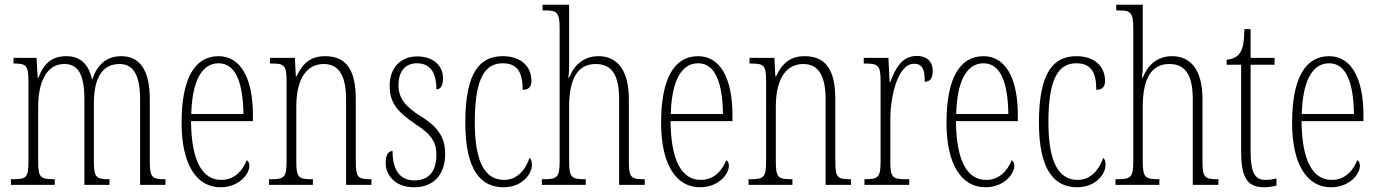

<svg xmlns="http://www.w3.org/2000/svg" viewBox="-20 -780 5814 810"><path d="M26 0H211V-24H209C150 -24 141 -31 141 -100V-330C141 -425 172 -510 251 -510C311 -510 336 -464 336 -360V0H442V-24H439C386 -24 376 -31 376 -100V-345C376 -434 402 -510 484 -510C547 -510 571 -456 571 -360V0H678V-24H676C623 -24 612 -30 612 -96V-361C612 -484 570 -543 492 -543C436 -543 392 -514 370 -446H368C353 -512 317 -543 260 -543C202 -543 165 -515 142 -452H139L134 -536H37V-512H39C93 -512 100 -503 100 -431V-101C100 -31 92 -24 36 -24H26Z M910 10C990 10 1032 -47 1032 -80C1032 -94 1027 -101 1021 -104C1004 -62 971 -21 913 -21C834 -21 787 -101 786 -269H1047V-294C1047 -449 996 -543 902 -543C802 -543 746 -450 746 -262C746 -88 808 10 910 10ZM1007 -299H787C790 -431 828 -513 902 -513C977 -513 1005 -426 1007 -299Z M1115 0H1300V-24H1294C1240 -24 1230 -31 1230 -99V-330C1230 -454 1278 -510 1346 -510C1415 -510 1440 -452 1440 -360V0H1547V-24H1543C1490 -24 1481 -31 1481 -100V-360C1481 -486 1441 -543 1351 -543C1289 -543 1256 -511 1231 -458H1228L1224 -536H1119V-512H1124C1179 -512 1189 -506 1189 -438V-100C1189 -31 1179 -24 1123 -24H1115Z M1727 10C1809 10 1858 -43 1858 -130C1858 -194 1834 -241 1756 -289C1690 -330 1661 -366 1661 -421C1661 -472 1684 -513 1739 -513C1794 -513 1821 -475 1821 -403C1840 -403 1849 -420 1849 -450C1849 -504 1807 -542 1740 -542C1669 -542 1624 -493 1624 -418C1624 -348 1653 -310 1736 -254C1805 -210 1821 -174 1821 -128C1821 -55 1788 -19 1728 -19C1665 -19 1636 -66 1636 -143C1620 -143 1607 -128 1607 -93C1607 -44 1644 10 1727 10Z M2104 10C2183 10 2224 -46 2224 -84C2224 -100 2221 -108 2214 -114C2199 -69 2165 -21 2107 -21C2027 -21 1983 -94 1983 -264C1983 -458 2030 -513 2101 -513C2164 -513 2185 -473 2185 -401C2207 -401 2222 -411 2222 -438C2222 -498 2180 -543 2101 -543C2007 -543 1943 -479 1943 -263C1943 -58 2011 10 2104 10Z M2266 0H2451V-24H2447C2392 -24 2381 -31 2381 -99V-330C2381 -451 2419 -510 2493 -510C2566 -510 2592 -456 2592 -360V0H2700V-24H2693C2642 -24 2633 -33 2633 -98V-361C2633 -483 2585 -543 2505 -543C2437 -543 2399 -499 2381 -452H2378C2380 -468 2381 -486 2381 -503V-760H2269V-736H2283C2329 -736 2341 -727 2341 -661V-100C2341 -31 2330 -24 2275 -24H2266Z M2933 10C3013 10 3055 -47 3055 -80C3055 -94 3050 -101 3044 -104C3027 -62 2994 -21 2936 -21C2857 -21 2810 -101 2809 -269H3070V-294C3070 -449 3019 -543 2925 -543C2825 -543 2769 -450 2769 -262C2769 -88 2831 10 2933 10ZM3030 -299H2810C2813 -431 2851 -513 2925 -513C3000 -513 3028 -426 3030 -299Z M3138 0H3323V-24H3317C3263 -24 3253 -31 3253 -99V-330C3253 -454 3301 -510 3369 -510C3438 -510 3463 -452 3463 -360V0H3570V-24H3566C3513 -24 3504 -31 3504 -100V-360C3504 -486 3464 -543 3374 -543C3312 -543 3279 -511 3254 -458H3251L3247 -536H3142V-512H3147C3202 -512 3212 -506 3212 -438V-100C3212 -31 3202 -24 3146 -24H3138Z M3627 0H3816V-24H3803C3746 -24 3736 -30 3736 -99V-274C3736 -379 3769 -511 3836 -511C3878 -511 3881 -476 3881 -435C3906 -435 3915 -454 3915 -480C3915 -517 3894 -544 3847 -544C3782 -544 3755 -485 3736 -434H3733L3728 -536H3624V-512H3627C3684 -512 3695 -506 3695 -437V-100C3695 -30 3684 -24 3629 -24H3627Z M4137 10C4217 10 4259 -47 4259 -80C4259 -94 4254 -101 4248 -104C4231 -62 4198 -21 4140 -21C4061 -21 4014 -101 4013 -269H4274V-294C4274 -449 4223 -543 4129 -543C4029 -543 3973 -450 3973 -262C3973 -88 4035 10 4137 10ZM4234 -299H4014C4017 -431 4055 -513 4129 -513C4204 -513 4232 -426 4234 -299Z M4524 10C4603 10 4644 -46 4644 -84C4644 -100 4641 -108 4634 -114C4619 -69 4585 -21 4527 -21C4447 -21 4403 -94 4403 -264C4403 -458 4450 -513 4521 -513C4584 -513 4605 -473 4605 -401C4627 -401 4642 -411 4642 -438C4642 -498 4600 -543 4521 -543C4427 -543 4363 -479 4363 -263C4363 -58 4431 10 4524 10Z M4686 0H4871V-24H4867C4812 -24 4801 -31 4801 -99V-330C4801 -451 4839 -510 4913 -510C4986 -510 5012 -456 5012 -360V0H5120V-24H5113C5062 -24 5053 -33 5053 -98V-361C5053 -483 5005 -543 4925 -543C4857 -543 4819 -499 4801 -452H4798C4800 -468 4801 -486 4801 -503V-760H4689V-736H4703C4749 -736 4761 -727 4761 -661V-100C4761 -31 4750 -24 4695 -24H4686Z M5313 10C5330 10 5349 7 5365 3V-27C5347 -23 5335 -21 5318 -21C5277 -21 5256 -47 5256 -141V-507H5357V-536H5256V-657H5230C5228 -609 5226 -576 5209 -554C5199 -540 5182 -531 5155 -528V-507H5216V-142C5216 -27 5244 10 5313 10Z M5595 10C5675 10 5717 -47 5717 -80C5717 -94 5712 -101 5706 -104C5689 -62 5656 -21 5598 -21C5519 -21 5472 -101 5471 -269H5732V-294C5732 -449 5681 -543 5587 -543C5487 -543 5431 -450 5431 -262C5431 -88 5493 10 5595 10ZM5692 -299H5472C5475 -431 5513 -513 5587 -513C5662 -513 5690 -426 5692 -299Z"/></svg>

Font: Noto Serif Tamil ExtraCondensed ExtraLight
Style: Regular
Weight: 200
Width: 2
Designer: Indian Type Foundry, Tom Grace, and the Monotype Design Team
Foundry: Monotype Imaging Inc.
Version: Version 2.004